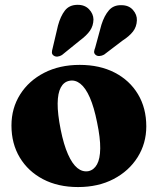

<svg xmlns="http://www.w3.org/2000/svg" viewBox="-20 -762 654 796"><path d="M310.5 -493Q393.5 -493 455.5 -461Q517.5 -429 552 -371.5Q586.5 -314 586.5 -238Q586.5 -167.5 550.5 -110.2Q514.5 -53 451 -19.8Q387.5 13.5 303.5 13.5Q220.5 13.5 158.5 -19Q96.5 -51.5 62 -109Q27.5 -166.5 27.5 -241.5Q27.5 -313.5 63.5 -370.5Q99.5 -427.5 163.2 -460.2Q227 -493 310.5 -493ZM347 -52.5Q369.5 -57.5 382.2 -80.5Q395 -103.5 395.5 -146.8Q396 -190 382.5 -254.5Q370 -317.5 352.5 -357.5Q335 -397.5 313.2 -414.8Q291.5 -432 267.5 -427Q244.5 -422.5 232 -399.2Q219.5 -376 219 -333.2Q218.5 -290.5 231.5 -225Q244 -162.5 261.8 -122.5Q279.5 -82.5 301 -65.2Q322.5 -48 347 -52.5ZM220.5 -656.5Q231 -695 249 -718.2Q267 -741.5 300.5 -742Q331 -742.5 349 -723.8Q367 -705 367.5 -681.5Q367 -655 353.2 -635Q339.5 -615 311 -594L237 -534Q228.5 -528.5 219 -527.5Q209.5 -526.5 202.5 -531.5Q195.5 -536.5 195.2 -544Q195 -551.5 198 -561ZM400.5 -659.5Q412.5 -697.5 431.8 -719.5Q451 -741.5 483.5 -740.5Q514 -740.5 531.2 -720.8Q548.5 -701 547.5 -677.5Q546.5 -651 531.5 -631.5Q516.5 -612 487 -593L411.5 -535.5Q402.5 -530.5 392.8 -529.8Q383 -529 376.5 -534.5Q369.5 -540.5 370.2 -548Q371 -555.5 374.5 -564Z"/></svg>

Font: Fraunces ExtraBold
Style: Regular
Weight: 800
Version: Version 1.000;[b76b70a41]